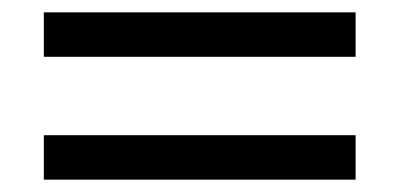

<svg xmlns="http://www.w3.org/2000/svg" viewBox="-20 -444 648 311"><path d="M51 -424H556V-352H51ZM51 -225H556V-153H51Z"/></svg>

Font: Trirong
Style: Bold
Weight: 700
Designer: Katatrad Team
Foundry: CadsonDemak
Version: Version 1.001